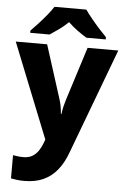

<svg xmlns="http://www.w3.org/2000/svg" viewBox="-64 -811 717 1097"><g transform="rotate(5 294.0 -263.0)"><path d="M0 -549H180L279 -238Q283 -226 285.5 -213.5Q288 -201 290 -187.5Q292 -174 293 -159H296Q299 -182 303.5 -201.5Q308 -221 313 -237L412 -549H588L362 54Q340 115 306.5 156.5Q273 198 226.5 219Q180 240 118 240Q93 240 74 237.5Q55 235 41 232V99Q52 101 67.5 103Q83 105 100 105Q132 105 153 92Q174 79 188 57.5Q202 36 211 11L217 -6ZM386 -766Q401 -744 423.5 -716.5Q446 -689 469.5 -663Q493 -637 511 -619V-606H400Q374 -622 347 -641.5Q320 -661 294 -686Q268 -661 241.5 -642Q215 -623 189 -606H78V-619Q97 -638 120.5 -663.5Q144 -689 166.5 -716.5Q189 -744 203 -766Z"/></g></svg>

Font: Noto Sans Devanagari ExtraBold
Style: Regular
Weight: 800
Version: Version 2.003